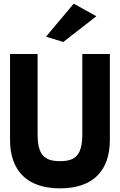

<svg xmlns="http://www.w3.org/2000/svg" viewBox="-20 -1009 660 1052"><path d="M232 -808 327 -779 508 -920 384 -989ZM431 -713V-275C431 -162 396 -126 309 -126C221 -126 186 -162 186 -275V-713H35V-243C35 -69 133 23 309 23C485 23 582 -69 582 -243V-713Z"/></svg>

Font: Bluebird
Style: SfBd
Weight: 700
Designer: Jasper
Foundry: Cannot Into Space Fonts
Version: Version 0.98